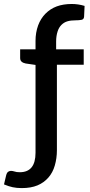

<svg xmlns="http://www.w3.org/2000/svg" viewBox="-89 -752 453 969"><path d="M337.9 -722.2 335.4 -668Q334.5 -654.3 322.3 -651.9Q309.1 -649.4 291.5 -649.4Q268.1 -649.4 251.5 -644.5Q234.4 -639.6 221.2 -626.5Q208 -613.3 201.7 -593.3Q194.3 -570.3 194.3 -542.5V-502.9H333.5V-425.3H198.2V6.3Q198.2 46.9 187.5 83.5Q177.2 119.1 155.3 144Q132.8 169.9 100.1 183.6Q66.9 197.3 20.5 197.3Q-4.4 197.3 -24.9 192.9Q-43.9 189 -68.8 178.7L-57.6 131.3Q-53.7 118.2 -46.9 114.3Q-40.5 110.4 -33.7 110.4Q-25.9 110.4 -16.6 113.3Q-6.3 117.2 10.7 117.2Q90.3 117.2 90.3 19V-424.3L40.5 -431.6Q27.8 -434.1 20.5 -440.4Q12.7 -446.8 12.7 -459V-502.9H90.3V-545.9Q90.3 -587.4 103.5 -624Q116.2 -658.2 140.1 -682.6Q164.6 -707.5 197.3 -719.7Q230.5 -731.9 273.4 -731.9Q306.2 -731.9 337.9 -722.2Z"/></svg>

Font: Lato-SemiBold
Style: Regular
Weight: 500
Designer: Lukasz Dziedzic with Adam Twardoch and Botio Nikoltchev
Foundry: tyPoland Lukasz Dziedzic
Version: ""